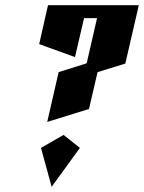

<svg xmlns="http://www.w3.org/2000/svg" viewBox="-20 -520 555 740"><path d="M165 -500H515L463 -275L356 -242L323 -100L162 -50L206 -242L314 -276L354 -450H304L269 -300L131 -350ZM225 0 288 50 179 200 138 50Z"/></svg>

Font: SOV_Meka
Style: Italic
Weight: 400
Italic angle: -13°
Version: Version 1.00